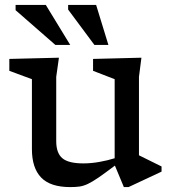

<svg xmlns="http://www.w3.org/2000/svg" viewBox="-20 -752 702 782"><path d="M209 -177Q209 -128.5 234 -107.5Q259 -86.5 319.5 -86.5Q351 -86.5 384.8 -92.5Q418.5 -98.5 447 -107.5V-429.5L359 -463.5V-512L556 -517L546 -439V-119.5L638 -74V-53L503.5 10H484.5L448 -77.5Q407.5 -47 381.8 -29.2Q356 -11.5 338 -3Q320 5.5 303.8 7.8Q287.5 10 266 10Q185 10 147.5 -29Q110 -68 110 -144.5V-429.5L18 -463.5V-512L220 -517L209 -439ZM266 -569H205.5L43.5 -710.5V-732H166.5ZM421.5 -569H364.5L257.5 -713V-732H371.5Z"/></svg>

Font: Newsreader Caption
Style: Regular
Weight: 400
Designer: Hugues Gentile
Foundry: Production Type
Version: Version 1.001